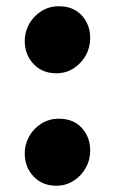

<svg xmlns="http://www.w3.org/2000/svg" viewBox="-20 -582 367 613"><path d="M160 11Q115 11 87 -18.8Q59 -48.5 59 -92Q59 -121.5 73.2 -146.8Q87.5 -172 112.2 -187.5Q137 -203 168 -203Q214 -203 241 -173.8Q268 -144.5 268 -101Q268 -71.5 253.8 -46Q239.5 -20.5 215 -4.8Q190.5 11 160 11ZM160 -348Q115 -348 87 -377.8Q59 -407.5 59 -451Q59 -480.5 73.2 -505.8Q87.5 -531 112.2 -546.5Q137 -562 168 -562Q214 -562 241 -532.8Q268 -503.5 268 -460Q268 -430.5 253.8 -405Q239.5 -379.5 215 -363.8Q190.5 -348 160 -348Z"/></svg>

Font: Merriweather Sans Black
Style: Regular
Weight: 900
Designer: Eben Sorkin
Foundry: Eben Sorkin
Version: Version 1.008; ttfautohint (v1.7.19-72a1) -l 8 -r 50 -G 200 